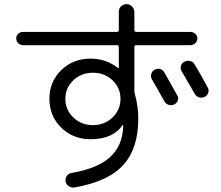

<svg xmlns="http://www.w3.org/2000/svg" viewBox="-20 -833 1040 905"><path d="M708 -503.9Q737.3 -518.6 754.9 -491.2Q800.8 -410.2 815.4 -383.8Q822.3 -372.1 817.9 -359.4Q813.5 -346.7 801.3 -340.8Q789.1 -335 775.4 -338.9Q761.7 -342.8 754.9 -355.5Q728.5 -403.3 696.3 -459Q689.5 -470.7 692.9 -483.9Q696.3 -497.1 708 -503.9ZM897.5 -529.3Q924.8 -484.4 959 -420.9Q965.8 -409.2 961.4 -395.5Q957 -381.8 943.8 -376Q930.7 -370.1 917.5 -374.5Q904.3 -378.9 897.5 -391.6Q875 -431.6 836.9 -496.1Q829.1 -507.8 832.5 -521.5Q835.9 -535.2 849.1 -542Q862.3 -548.8 876.5 -545.4Q890.6 -542 897.5 -529.3ZM510.3 -279.3Q547.9 -315.4 547.9 -367.2Q547.9 -418.9 510.3 -454.6Q472.7 -490.2 418 -490.2Q363.3 -490.2 325.7 -454.6Q288.1 -418.9 288.1 -367.2Q288.1 -315.4 325.7 -279.3Q363.3 -243.2 418 -243.2Q472.7 -243.2 510.3 -279.3ZM87.9 -620.1Q75.2 -620.1 65.9 -629.4Q56.6 -638.7 56.6 -651.9Q56.6 -665 65.9 -673.8Q75.2 -682.6 87.9 -682.6H531.2Q540 -682.6 540 -692.4V-778.3Q540 -793 550.8 -803.2Q561.5 -813.5 576.7 -813.5Q591.8 -813.5 602.5 -802.2Q613.3 -791 613.3 -776.4V-691.4Q613.3 -683.6 622.1 -682.6H877.9Q890.6 -682.6 900.4 -673.8Q910.2 -665 910.2 -651.9Q910.2 -638.7 900.4 -629.4Q890.6 -620.1 877.9 -620.1H622.1Q613.3 -620.1 613.3 -611.3V-404.3Q613.3 -396.5 616.2 -387.7Q631.8 -333 631.8 -273.4Q631.8 -132.8 560.5 -54.7Q489.3 23.4 330.1 50.8Q316.4 52.7 303.7 44.4Q291 36.1 289.1 22Q287.1 7.8 294.9 -3.9Q302.7 -15.6 317.4 -17.6Q439.5 -39.1 497.6 -91.3Q555.7 -143.6 560.5 -231.4V-242.2Q560.5 -244.1 559.6 -244.1Q557.6 -244.1 557.6 -243.2Q512.7 -176.8 407.2 -176.8Q324.2 -176.8 268.6 -231.4Q212.9 -286.1 212.9 -367.2Q212.9 -448.2 268.6 -502.4Q324.2 -556.6 407.2 -556.6Q480.5 -556.6 537.1 -511.7H539.1Q540 -511.7 540 -512.7V-611.3Q540 -620.1 531.2 -620.1Z"/></svg>

Font: Rounded Mgen+ 1m regular
Style: Regular
Weight: 400
Designer: [Source Han Sans]
Ryoko NISHIZUKA  (kana & ideographs); Paul D. Hunt (Latin, Greek & Cyrillic); Wenlong ZHANG  (bopomofo
Version: Version 1.059.20150602